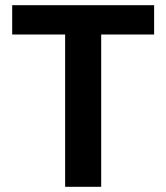

<svg xmlns="http://www.w3.org/2000/svg" viewBox="-20 -720 641 740"><path d="M231 0V-587H27V-700H574V-587H370V0Z"/></svg>

Font: DM Sans ExtraBold
Style: Regular
Weight: 800
Designer: Colophon Foundry, Jonny Pinhorn
Foundry: Colophon Foundry
Version: Version 4.004; ttfautohint (v1.8.4.7-5d5b)